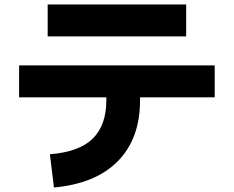

<svg xmlns="http://www.w3.org/2000/svg" viewBox="-20 -772 1040 854"><path d="M808 -752V-610H192V-752ZM220 62 202 -86Q332 -96 392.5 -155.5Q453 -215 453 -326V-339H65V-481H935V-339H603V-326Q603 -156 504.5 -55.5Q406 45 220 62Z"/></svg>

Font: Murecho
Style: Bold
Weight: 700
Designer: Neil Summerour
Foundry: Positype
Version: Version 1.010; ttfautohint (v1.8.3)